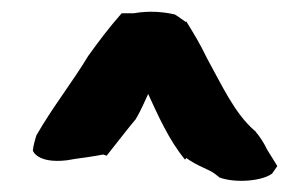

<svg xmlns="http://www.w3.org/2000/svg" viewBox="-20 -767 522 333"><path d="M37 -506C37 -505 45 -483 96 -489C118 -493 125 -493 148 -497L159 -499L165 -497C181 -517 200 -542 216 -561V-562L217 -563C225 -577 230 -589 237 -604C254 -567 273 -524 301 -490L303 -493C322 -479 343 -473 352 -466L361 -459C389 -449 435 -453 452 -466L461 -479L443 -508C438 -519 430 -531 423 -539V-540H422C387 -570 365 -619 339 -666C327 -691 316 -709 303 -730L302 -729C296 -733 290 -738 283 -742C265 -746 240 -749 212 -744H191C169 -719 151 -695 133 -670C106 -625 71 -581 43 -532C41 -525 38 -516 37 -506Z"/></svg>

Font: Hussar Pisanka
Style: Blk
Weight: 700
Designer: Robert Jablonski
Foundry: Cannot Into Space Fonts
Version: Version 1.070